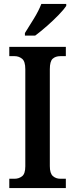

<svg xmlns="http://www.w3.org/2000/svg" viewBox="-20 -951 379 971"><path d="M27 0V-47H54Q75 -47 91.5 -59.5Q108 -72 108 -110V-601Q108 -641 91.5 -654Q75 -667 54 -667H27V-714H313V-667H285Q261 -667 246.5 -654Q232 -641 232 -601V-111Q232 -74 247.5 -60.5Q263 -47 285 -47H313V0ZM106 -784Q127 -817 151.5 -857Q176 -897 189 -931H315V-921Q304 -904 277 -876Q250 -848 217.5 -819.5Q185 -791 158 -771H106Z"/></svg>

Font: Noto Serif Lao Condensed SemiBold
Style: Regular
Weight: 600
Width: 3
Designer: Monotype Design Team
Foundry: Monotype Imaging Inc.
Version: Version 2.003; ttfautohint (v1.8.4.7-5d5b)